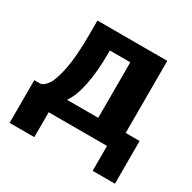

<svg xmlns="http://www.w3.org/2000/svg" viewBox="-141 -623 893 895"><g transform="rotate(30 305.5 -175.0)"><path d="M20 -96H49Q69 -96 88.5 -123.5Q108 -151 122 -221.5Q136 -292 136 -411V-484H512V-96H587V134H467V0H153V134H20ZM366 -93V-392H256V-379Q256 -278 241 -205Q226 -132 198 -93Z"/></g></svg>

Font: Play
Style: Bold
Weight: 700
Designer: Jonas Hecksher (Cyrillic expansion: Cyreal)
Foundry: Jonas Hecksher, Playtype, e-types AS
Version: Version 2.101; ttfautohint (v1.5.65-e2d9)